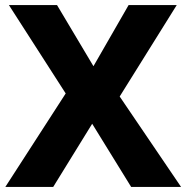

<svg xmlns="http://www.w3.org/2000/svg" viewBox="-20 -734 733 754"><path d="M691 0H495L342 -248L189 0H1L238 -367L15 -714H204L347 -474L485 -714H674L450 -355Z"/></svg>

Font: Noto Sans Sinhala ExtraBold
Style: Regular
Weight: 800
Designer: Jelle Bosma - Monotype Design Team
Foundry: Monotype Imaging Inc.
Version: Version 2.006; ttfautohint (v1.8.4.7-5d5b)